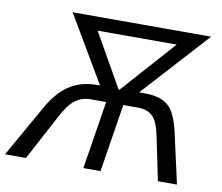

<svg xmlns="http://www.w3.org/2000/svg" viewBox="-99 -799 1032 893"><g transform="rotate(10 417.5 -352.5)"><path d="M-21 0 117 -244Q142 -289 174 -322.5Q206 -356 248.5 -374Q291 -392 348 -392H395L376 -362L174 -705H828L516 -362L511 -392H562Q619 -393 653.5 -377Q688 -361 706 -328.5Q724 -296 736 -246L791 0H701L658 -207Q645 -272 620 -296.5Q595 -321 550 -321H481L430 0H349L400 -321H329Q285 -321 253.5 -297Q222 -273 188 -207L78 0ZM447 -388H451L707 -675L715 -641H267L284 -675Z"/></g></svg>

Font: Nunito Sans 7pt Condensed
Style: Italic
Weight: 400
Width: 3
Italic angle: -9°
Designer: Vernon Adams
Foundry: Vernon Adams
Version: Version 3.101;gftools[0.9.27]